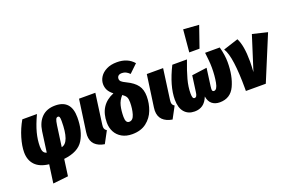

<svg xmlns="http://www.w3.org/2000/svg" viewBox="-122 -1341 3151 2058"><g transform="rotate(-20 1453.5 -312.5)"><path d="M674 -353Q674 -199 614 -99.5Q554 0 389 18L363 207L189 226L218 17Q113 5 61 -50Q9 -105 9 -195Q9 -266 36 -357.5Q63 -449 112 -534H279Q231 -431 210 -351.5Q189 -272 189 -196Q189 -157 199.5 -136.5Q210 -116 236 -109L268 -342Q282 -441 339 -497Q396 -553 492 -553Q674 -553 674 -353ZM440 -347 407 -109Q502 -128 502 -373Q502 -406 497 -418Q492 -430 480 -430Q464 -430 455.5 -413Q447 -396 440 -347Z M898 -190Q896 -170 896 -164Q896 -147 902.5 -135.5Q909 -124 924 -115L852 19Q781 7 743 -31Q705 -69 705 -135Q705 -152 708 -171L759 -534H945Z M1463 -683 1370 -594Q1349 -615 1328.5 -625Q1308 -635 1284 -635Q1256 -635 1242.5 -622.5Q1229 -610 1229 -589Q1229 -571 1242.5 -557.5Q1256 -544 1298 -524Q1377 -486 1413.5 -436.5Q1450 -387 1450 -310Q1450 -229 1421.5 -154Q1393 -79 1329.5 -30Q1266 19 1167 19Q1099 19 1050 -9Q1001 -37 976 -84.5Q951 -132 951 -190Q951 -391 1125 -462Q1086 -492 1070 -523.5Q1054 -555 1054 -592Q1054 -635 1079 -674Q1104 -713 1153.5 -738Q1203 -763 1273 -763Q1395 -763 1463 -683ZM1140 -188Q1140 -117 1181 -117Q1224 -117 1242 -177Q1260 -237 1260 -311Q1260 -351 1249 -371.5Q1238 -392 1208 -413Q1167 -369 1153.5 -313.5Q1140 -258 1140 -188Z M1671 -190Q1669 -170 1669 -164Q1669 -147 1675.5 -135.5Q1682 -124 1697 -115L1625 19Q1554 7 1516 -31Q1478 -69 1478 -135Q1478 -152 1481 -171L1532 -534H1718Z M1720 -172Q1720 -328 1823 -534H1990Q1946 -419 1923.5 -335.5Q1901 -252 1901 -178Q1901 -145 1907 -131Q1913 -117 1926 -117Q1940 -117 1948.5 -130Q1957 -143 1961 -179L1985 -355L2157 -378L2130 -177Q2127 -159 2127 -146Q2127 -131 2131.5 -124Q2136 -117 2148 -117Q2183 -117 2197 -193Q2211 -269 2211 -359Q2211 -403 2206 -451Q2201 -499 2200 -507L2197 -534H2364Q2390 -439 2390 -358Q2390 -200 2338.5 -90.5Q2287 19 2165 19Q2112 19 2077.5 -9Q2043 -37 2034 -95Q2010 -35 1971.5 -8Q1933 19 1879 19Q1805 19 1762.5 -30Q1720 -79 1720 -172ZM2062 -851 2240 -838 2156 -596H2039Z M2618 -283Q2618 -235 2613 -162L2737 -552L2907 -511L2695 0H2468V-34Q2468 -202 2452 -322.5Q2436 -443 2401 -497L2572 -552Q2618 -465 2618 -283Z"/></g></svg>

Font: Fira Sans Condensed Black
Style: Italic
Weight: 900
Width: 3
Italic angle: -8°
Designer: Carrois Corporate & Edenspiekermann AG
Foundry: Carrois Corporate GbR & Edenspiekermann AG
Version: Version 4.203